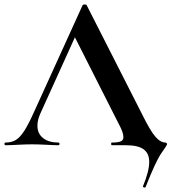

<svg xmlns="http://www.w3.org/2000/svg" viewBox="-28 -652 770 862"><path d="M621 190Q618 190 615.5 188Q613 186 614 184Q642 116 642 75Q642 37 617 18.5Q592 0 537 0H474Q471 0 471 -6Q471 -12 474 -12Q501 -12 513.5 -17Q526 -22 526 -37Q526 -57 506 -94L303 -495L352 -581L153 -142Q140 -113 140 -88Q140 -52 165.5 -32Q191 -12 234 -12Q239 -12 239 -6Q239 0 234 0Q216 0 182 -2Q144 -4 116 -4Q89 -4 51 -2Q17 0 -4 0Q-8 0 -8 -6Q-8 -12 -4 -12Q24 -12 43 -23.5Q62 -35 81 -64.5Q100 -94 126 -152L343 -629Q345 -632 352 -632Q360 -632 361 -629L611 -137Q646 -66 669 -39Q692 -12 715 -12Q718 -12 720 -9.5Q722 -7 722 -5Q722 0 697 35Q672 70 626 187Q625 190 621 190Z"/></svg>

Font: Cormorant Infant
Style: Bold
Weight: 700
Designer: Christian Thalmann (Catharsis Fonts)
Foundry: Catharsis Fonts
Version: Version 4.000